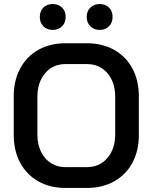

<svg xmlns="http://www.w3.org/2000/svg" viewBox="-20 -922 755 950"><path d="M48 -254V-446Q48 -524 80 -583.5Q112 -643 170 -675.5Q228 -708 304 -708H410Q486 -708 544.5 -675.5Q603 -643 635 -583.5Q667 -524 667 -446V-254Q667 -176 635 -116.5Q603 -57 544.5 -24.5Q486 8 410 8H304Q228 8 170 -24.5Q112 -57 80 -116.5Q48 -176 48 -254ZM410 -95Q472 -95 511 -140Q550 -185 550 -258V-442Q550 -515 511.5 -560Q473 -605 410 -605H305Q242 -605 203.5 -560Q165 -515 165 -442V-258Q165 -185 203.5 -140Q242 -95 305 -95ZM177 -838Q177 -867 194.5 -884.5Q212 -902 241 -902Q269 -902 287 -884.5Q305 -867 305 -838Q305 -810 287 -792Q269 -774 241 -774Q212 -774 194.5 -792Q177 -810 177 -838ZM409 -838Q409 -867 427 -884.5Q445 -902 473 -902Q502 -902 519.5 -884.5Q537 -867 537 -838Q537 -810 519.5 -792Q502 -774 473 -774Q445 -774 427 -792Q409 -810 409 -838Z"/></svg>

Font: Bai Jamjuree SemiBold
Style: Regular
Weight: 600
Version: Version 1.000; ttfautohint (v1.6)